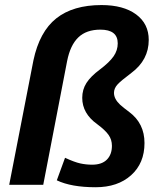

<svg xmlns="http://www.w3.org/2000/svg" viewBox="-20 -745 651 774"><path d="M562.5 -168.5Q562.5 -86.9 508.5 -38.6Q454.6 9.8 365.7 9.8Q267.1 9.8 209 -18.1L242.2 -108.9Q280.3 -91.3 303.7 -86.2Q327.1 -81.1 351.6 -81.1Q390.6 -81.1 410.9 -101.6Q431.2 -122.1 431.2 -157.2Q431.2 -182.1 417.5 -201.4Q403.8 -220.7 371.6 -244.6Q311.5 -287.6 311.5 -350.6Q311.5 -383.8 328.4 -410.4Q345.2 -437 383.3 -465.3Q421.4 -494.1 438 -518.1Q454.6 -542 454.6 -570.3Q454.6 -625.5 384.8 -625.5Q328.1 -625.5 295.7 -594.2Q263.2 -563 250.5 -498.5L154.3 0H17.1L114.7 -501.5Q139.2 -617.2 206.8 -670.9Q274.4 -724.6 389.2 -724.6Q477.5 -724.6 528.6 -687Q579.6 -649.4 579.6 -584Q579.6 -503.4 509.8 -451.2Q466.3 -418.5 453.6 -404.3Q439.5 -388.7 439.5 -370.6Q439.5 -346.2 463.9 -323.2Q470.7 -316.9 480 -309.6Q489.3 -302.2 501 -293.5Q562.5 -247.6 562.5 -168.5Z"/></svg>

Font: Arimo
Style: Bold Italic
Weight: 700
Italic angle: -12°
Designer: Steve Matteson
Foundry: Monotype Imaging Inc.
Version: Version 1.33